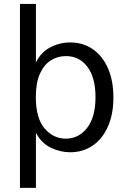

<svg xmlns="http://www.w3.org/2000/svg" viewBox="-20 -752 625 963"><path d="M80.1 190.4V-732.4H160.2V-438Q184.1 -489.3 231.7 -514.2Q279.3 -539.1 332 -539.1Q396.5 -539.1 445.3 -505.4Q494.1 -471.7 521.5 -409.7Q548.8 -347.7 548.8 -263.2Q548.8 -178.7 521.2 -116.9Q493.7 -55.2 444.8 -21.7Q396 11.7 332 11.7Q283.7 11.7 235.8 -10.7Q188 -33.2 160.2 -85.9V190.4ZM309.6 -56.6Q375 -56.6 417 -110.6Q459 -164.6 459 -265.1Q459 -362.8 418.5 -416.7Q377.9 -470.7 310.5 -470.7Q269.5 -470.7 235.1 -449.2Q200.7 -427.7 180.2 -382.3Q159.7 -336.9 159.7 -265.1Q159.7 -159.2 203.6 -107.9Q247.6 -56.6 309.6 -56.6Z"/></svg>

Font: Schibsted Grotesk
Style: Regular
Weight: 400
Designer: Bakken & Baeck AS, Henrik Kongsvoll
Foundry: Schibsted ASA
Version: Version 1.100; ttfautohint (v1.8.4.7-5d5b);gftools[0.9.25]